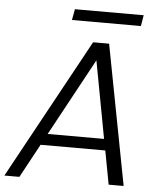

<svg xmlns="http://www.w3.org/2000/svg" viewBox="-75 -893 784 943"><g transform="rotate(5 317.0 -422.0)"><path d="M496 0 465 -166H146L56 0H-18L359 -690H438L570 0ZM246 -790 256 -844H595L586 -790ZM454 -222 383 -603 176 -222Z"/></g></svg>

Font: Poppins Light
Style: Italic
Weight: 300
Italic angle: -10°
Designer: Ninad Kale (Devanagari), Jonny Pinhorn (Latin)
Foundry: Indian Type Foundry
Version: Version 3.200;PS 1.000;hotconv 16.6.54;makeotf.lib2.5.65590